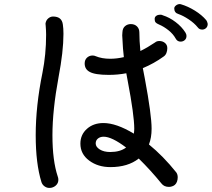

<svg xmlns="http://www.w3.org/2000/svg" viewBox="-20 -873 1040 941"><path d="M949 -739Q932 -760 905 -778Q878 -796 855 -804Q834 -810 834 -832Q834 -839 841.5 -845.5Q849 -852 859 -853Q865 -853 867 -852Q901 -842 935 -821Q969 -800 991 -774Q996 -767 998 -756Q998 -743 990 -735.5Q982 -728 971 -728Q957 -728 949 -739ZM841 -684Q829 -706 806 -724.5Q783 -743 759 -753Q747 -758 742.5 -763.5Q738 -769 738 -780Q738 -790 746 -795.5Q754 -801 765 -801Q774 -801 778 -798Q810 -788 840.5 -765Q871 -742 889 -713Q894 -705 894 -697Q894 -684 885.5 -676.5Q877 -669 865 -669Q849 -669 841 -684ZM288 -753Q291 -734 291 -707Q291 -621 267 -495Q237 -333 237 -210Q237 -86 263 -8Q266 -1 266 8Q266 22 257.5 32Q249 42 236 46Q231 48 221 48Q209 48 198 40Q187 32 183 19Q155 -72 155 -210Q155 -354 188 -516Q206 -606 206 -703Q206 -722 204 -746Q203 -750 203 -757Q205 -773 216 -782.5Q227 -792 240 -792Q283 -792 288 -753ZM851 -4Q851 7 847.5 17Q844 27 837 33Q831 38 823 40.5Q815 43 808 43Q784 43 771 26Q719 -38 660 -96Q607 -54 521 -54Q460 -54 417 -86Q374 -118 374 -169Q374 -213 406 -241.5Q438 -270 487 -270Q550 -270 636 -218Q638 -232 638 -242Q638 -308 606 -476L599 -514Q558 -506 513 -506Q445 -506 419 -521Q395 -534 395 -562Q395 -579 405.5 -589.5Q416 -600 432 -601Q443 -601 448 -598Q479 -585 520 -585Q552 -585 587 -593Q582 -633 580 -683Q578 -700 580 -715Q581 -735 593 -745Q605 -755 621 -755Q640 -755 651.5 -743.5Q663 -732 663 -714Q663 -675 668 -623Q703 -640 740 -665Q748 -672 761 -672Q777 -672 788.5 -662.5Q800 -653 800 -637Q800 -624 795.5 -613Q791 -602 782 -596Q735 -562 680 -539L690 -487Q723 -310 723 -242Q723 -198 710 -165Q780 -108 844 -28Q851 -18 851 -4ZM598 -150Q528 -203 488 -203Q471 -203 460 -194Q449 -185 449 -170Q449 -153 469 -140.5Q489 -128 520 -128Q569 -128 598 -150Z"/></svg>

Font: Tsukimi Rounded Medium
Style: Regular
Weight: 500
Designer: Takashi Funayama
Foundry: Takashi Funayama
Version: Version 1.032; ttfautohint (v1.8.3)